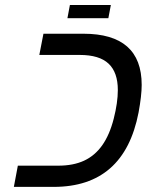

<svg xmlns="http://www.w3.org/2000/svg" viewBox="-20 -731 640 751"><path d="M149.9 -599.1H306.2Q534.2 -599.1 534.2 -398.9Q534.2 -357.4 522 -291Q465.8 0 189.9 0H34.2L49.8 -83H208Q266.6 -83 308.8 -102.5Q351.1 -122.1 379.9 -162.8Q408.7 -203.6 424.8 -266.6Q440.9 -329.6 440.9 -378.9Q440.9 -447.8 404.8 -481.9Q368.7 -516.1 292 -516.1H133.8ZM253.4 -711.4H413.6L403.8 -659.7H243.7Z"/></svg>

Font: Liberation Mono
Style: Italic
Weight: 400
Italic angle: -12°
Monospace: yes
Designer: Steve Matteson
Foundry: Ascender Corporation
Version: Version 2.1.5